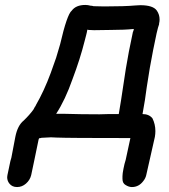

<svg xmlns="http://www.w3.org/2000/svg" viewBox="-20 -554 683 776"><path d="M513 202Q501 202 488 194Q475 187 475 169Q475 168 475 158Q475 148 479 128Q483 107 488 92L507 4Q254 4 209 2L186 1L147 3Q146 4 143.5 4Q141 4 138 5Q137 8 136 10L118 97Q112 125 106 154Q101 174 85 188Q69 202 49 202Q29 202 18 188Q9 177 9 162Q9 158 10 154L22 97L26 83L42 -1Q51 -47 76 -67Q99 -89 115 -111L122 -124H123L125 -129Q158 -186 185 -259L207 -321L223 -375Q251 -496 270 -511Q287 -534 325 -534Q335 -534 346 -531Q352 -531 358 -529L401 -528Q485 -528 528 -532L547 -533Q599 -533 614 -511Q625 -495 625 -475Q625 -467 623 -459V-456Q615 -435 599 -352Q585 -282 573 -201Q567 -152 556 -93Q582 -93 596 -76Q608 -52 608 -24Q608 -13 606 -1L571 154Q568 167 559 178Q541 202 513 202ZM382 -92Q400 -93 419 -93H460Q470 -151 477 -200Q488 -278 501 -346L517 -424Q520 -430 521 -437Q483 -433 429 -433L360 -432L338 -433L334 -434H333Q331 -422 328 -411Q325 -400 322 -388Q304 -316 273 -234Q244 -151 207 -94H241Q307 -92 382 -92Z"/></svg>

Font: Bad Comic
Style: Italic
Weight: 400
Italic angle: -11°
Designer: GGBotNet
Foundry: GGBotNet
Version: 0.95